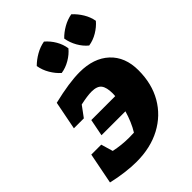

<svg xmlns="http://www.w3.org/2000/svg" viewBox="-232 -915 1038 1038"><g transform="rotate(-45 287.0 -396.0)"><path d="M191 11Q152 11 104 5Q56 -1 10 -12L45 -190H121L141 -122Q197 -110 255 -110Q275 -110 292 -111Q307 -135 319.5 -164.5Q332 -194 341 -225H158L177 -322H360Q361 -332 361 -342Q361 -388 345 -409Q329 -430 286 -430Q255 -430 200 -418L155 -357H79L111 -520Q235 -550 315 -550Q423 -550 485.5 -492Q548 -434 548 -332Q548 -229 503.5 -152Q459 -75 378.5 -32Q298 11 191 11ZM296 -803Q323 -780 341 -749Q359 -718 364 -684Q343 -658 310.5 -639Q278 -620 244 -615Q219 -637 200 -669Q181 -701 175 -737Q199 -761 230.5 -779Q262 -797 296 -803ZM505 -803Q531 -779 549.5 -748.5Q568 -718 574 -684Q552 -658 520 -639Q488 -620 454 -615Q428 -636 409.5 -668.5Q391 -701 385 -737Q408 -761 439.5 -779Q471 -797 505 -803Z"/></g></svg>

Font: Piazzolla SC ExtraBold
Style: Italic
Weight: 800
Italic angle: -11.3°
Designer: Juan Pablo del Peral
Foundry: Huerta Tipografica
Version: Version 1.330